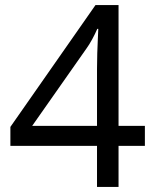

<svg xmlns="http://www.w3.org/2000/svg" viewBox="-20 -738 612 758"><path d="M552 -162H448V0H363V-162H21V-237L357 -718H448V-241H552ZM363 -241V-466Q363 -501 364 -528Q365 -555 366 -578.5Q367 -602 368 -624H364Q356 -605 344 -583Q332 -561 321 -546L107 -241Z"/></svg>

Font: Noto Sans Vithkuqi
Style: Regular
Weight: 400
Version: Version 1.001